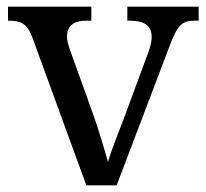

<svg xmlns="http://www.w3.org/2000/svg" viewBox="-20 -556 619 576"><path d="M78 -441 239 0H330L488 -416C512 -480 525 -494 564 -494H576V-536H362V-494H369C413 -494 435 -479 435 -445C435 -434 432 -418 426 -402L354 -207C336 -159 311 -98 304 -70C294 -105 275 -171 257 -220L189 -409C184 -424 181 -435 181 -446C181 -479 201 -494 241 -494H254V-536H4V-494C46 -494 63 -483 78 -441Z"/></svg>

Font: Noto Fangsong KSS Vertical
Style: Regular
Weight: 400
Designer: LIU Zhao, ZHANG Congyu, Kushim JIANG
Foundry: Guyu Beijing Co. Ltd.
Version: Version 1.000;November 16, 2022;FontCreator 11.5.0.2427 64-b